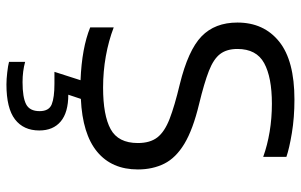

<svg xmlns="http://www.w3.org/2000/svg" viewBox="-189 -505 934 596"><g transform="rotate(90 278.0 -207.0)"><path d="M242 240Q226 240 204.5 237.5Q183 235 172 232V182Q201 190 235 190Q282 190 303.5 179Q325 168 325 137Q325 108 304 99.5Q283 91 240 91H203L229 10Q129 6 65 -20V-93Q107 -77 154.5 -68.5Q202 -60 252 -60Q338 -60 381 -83.5Q424 -107 424 -168Q424 -206 406.5 -228.5Q389 -251 349 -266.5Q309 -282 242 -298Q136 -324 93 -365.5Q50 -407 50 -477Q50 -559 109 -606.5Q168 -654 289 -654Q345 -654 393 -646Q441 -638 467 -629V-557Q431 -570 389 -577Q347 -584 302 -584Q220 -584 176 -560Q132 -536 132 -477Q132 -444 147.5 -423.5Q163 -403 200 -388.5Q237 -374 303 -358Q382 -339 426 -312.5Q470 -286 488 -250Q506 -214 506 -168Q506 -87 451 -41.5Q396 4 287 9L274 48Q329 48 357 71.5Q385 95 385 138Q385 187 350.5 213.5Q316 240 242 240Z"/></g></svg>

Font: Kanit Light
Style: Regular
Weight: 300
Designer: Katatrad Team
Foundry: CadsonDemak
Version: Version 2.000; ttfautohint (v1.8.3)